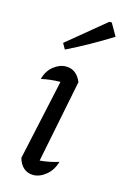

<svg xmlns="http://www.w3.org/2000/svg" viewBox="-114 -778 542 837"><g transform="rotate(15 157.5 -359.5)"><path d="M220 -79Q209 -40 181 -17Q153 6 123 6Q99 6 81 -9Q63 -24 55 -53L134 -417Q86 -416 48 -407Q57 -444 84 -466Q111 -488 141 -488Q188 -488 210 -436L135 -62Q180 -66 220 -79ZM116 -558 101 -584 272 -725H283L315 -669Q267 -639 218 -611.5Q169 -584 116 -558Z"/></g></svg>

Font: Piazzolla
Style: Italic
Weight: 400
Italic angle: -11.3°
Designer: Juan Pablo del Peral
Foundry: Huerta Tipografica
Version: Version 1.330